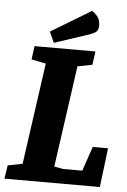

<svg xmlns="http://www.w3.org/2000/svg" viewBox="-71 -883 611 924"><g transform="rotate(5 234.0 -420.5)"><path d="M-14 0 -4 -65 67 -79 136 -569 66 -583 75 -648H369L360 -583L289 -569L220 -79L263 -71H356L396 -189H470L447 0ZM166 -672 142 -724 336 -841Q347 -835 361.5 -819Q376 -803 376 -771Q376 -760 370 -749Q364 -738 332 -727Z"/></g></svg>

Font: Faustina Light ExtraBold
Style: Italic
Weight: 800
Italic angle: -8°
Version: Version 1.200